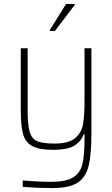

<svg xmlns="http://www.w3.org/2000/svg" viewBox="-20 -756 573 979"><path d="M96 197V164Q175 171 242 171Q317 171 353 148.5Q389 126 400 81Q411 36 411 -51V-72H407Q395 -37 361 -14.5Q327 8 250 8Q180 8 145 -11Q110 -30 98 -71Q86 -112 86 -190V-510H121V-195Q121 -118 131.5 -83Q142 -48 170 -36Q198 -24 259 -24Q331 -24 363.5 -52Q396 -80 403.5 -123.5Q411 -167 411 -246V-510H446V-70Q446 38 430.5 95Q415 152 372.5 177.5Q330 203 246 203Q174 203 96 197ZM234 -598V-603L317 -736H361V-731L260 -598Z"/></svg>

Font: Saira Semi Condensed Thin
Style: Regular
Weight: 100
Width: 4
Designer: Hector Gatti with collaboration of the Omnibus-Type team
Foundry: Omnibus-Type
Version: Version 1.001; ttfautohint (v1.8)